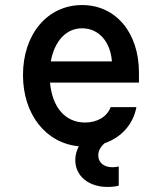

<svg xmlns="http://www.w3.org/2000/svg" viewBox="-20 -570 640 760"><path d="M178 -243H530V-283C530 -441 438 -550 305 -550C168 -550 71 -435 71 -273C71 -117 162 -3 292 9C283 26 278 44 278 64C278 126 330 170 406 170C423 170 438 168 450 165V89C442 91 433 92 425 92C392 92 369 74 369 45C369 28 377 12 394 -3C460 -26 507 -77 520 -146H418C404 -108 365 -85 317 -85C238 -85 187 -145 178 -243ZM305 -458C370 -458 417 -406 423 -327H181C196 -408 242 -458 305 -458Z"/></svg>

Font: CommitMono
Style: 600Regular
Weight: 600
Monospace: yes
Designer: Eigil Nikolajsen
Foundry: Eigil Nikolajsen
Version: Version 1.143